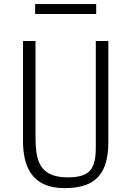

<svg xmlns="http://www.w3.org/2000/svg" viewBox="-20 -936 660 965"><path d="M303 9.5C432.5 9.5 524.5 -35.5 524.5 -220.5V-730H461.5V-192C461.5 -120.5 445.5 -91 427 -73.5C408.5 -56 376 -44.5 321.5 -44.5C161.5 -44.5 158.5 -150 158.5 -268.5V-730H95.5V-229C95.5 -107.5 134.5 9.5 303 9.5ZM156.5 -865.5H463.5V-915.5H156.5Z"/></svg>

Font: Monaspace Argon ExtraLight
Style: Regular
Weight: 200
Designer: Riley Cran & the Lettermatic Team
Foundry: Lettermatic
Version: Version 1.000 (Monaspace Argon)